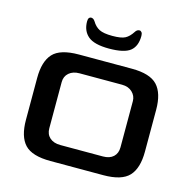

<svg xmlns="http://www.w3.org/2000/svg" viewBox="-114 -910 1025 1024"><g transform="rotate(15 398.5 -398.0)"><path d="M70 -179V-410Q70 -501 110 -544.5Q150 -588 253 -588H545Q646 -588 686.5 -544.5Q727 -501 727 -410V-179Q727 -87 686.5 -43.5Q646 0 545 0H253Q151 0 110.5 -43Q70 -86 70 -179ZM517 -96Q554 -96 574.5 -115Q595 -134 595 -167V-422Q595 -451 573.5 -471.5Q552 -492 517 -492H282Q246 -492 224 -473Q202 -454 202 -422V-167Q202 -134 223.5 -115Q245 -96 282 -96ZM249 -770Q249 -783 253.5 -789Q258 -795 265 -795Q278 -795 287 -781Q303 -754 326.5 -742Q350 -730 399 -730Q448 -730 469.5 -741.5Q491 -753 509 -781Q518 -796 532 -796Q539 -796 544 -789.5Q549 -783 549 -770Q549 -713 516 -686.5Q483 -660 399 -660Q317 -660 283 -689Q249 -718 249 -770Z"/></g></svg>

Font: Gold
Style: Regular
Weight: 400
Designer: jaiki
Version: Version 1.000